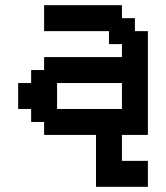

<svg xmlns="http://www.w3.org/2000/svg" viewBox="-20 -520 640 740"><path d="M150 -400H400V-350H450V-300H150V-250H100V-200H50V-100H100V-50H150V0H350V200H550V100H450V0H550V-400H500V-450H450V-500H150ZM450 -200V-100H200V-200Z"/></svg>

Font: Matrix Sans Video
Style: Regular
Weight: 400
Designer: Brad Neil
Version: Version 1.100